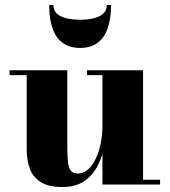

<svg xmlns="http://www.w3.org/2000/svg" viewBox="-20 -743 683 773"><path d="M231 10Q175.5 10 144.2 -9.8Q113 -29.5 100.2 -63.5Q87.5 -97.5 87.5 -141V-440.5H18.5V-460H251V-152Q251 -110 254.2 -86.5Q257.5 -63 266.8 -53.8Q276 -44.5 293.5 -44.5Q316.5 -44.5 334.8 -61Q353 -77.5 366 -105.2Q379 -133 385.8 -167.2Q392.5 -201.5 392.5 -237L408.5 -237.5Q408.5 -200.5 400.8 -157.8Q393 -115 373.8 -76.8Q354.5 -38.5 319.8 -14.2Q285 10 231 10ZM392.5 0V-440.5H330V-460H556V-19.5H624.5V0ZM302.5 -550Q261 -550 233.2 -569.8Q205.5 -589.5 191.8 -628.2Q178 -667 178 -723H195Q195 -700 210.5 -687Q226 -674 250.8 -668.8Q275.5 -663.5 302.5 -663.5Q329.5 -663.5 354.2 -668.8Q379 -674 394.5 -687Q410 -700 410 -723H427Q427 -667 413.2 -628.2Q399.5 -589.5 371.5 -569.8Q343.5 -550 302.5 -550Z"/></svg>

Font: Bodoni Moda 11pt ExtraBold
Style: Regular
Weight: 800
Designer: Owen Earl
Foundry: indestructible type
Version: Version 2.004